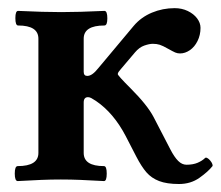

<svg xmlns="http://www.w3.org/2000/svg" viewBox="-20 -445 549 476"><path d="M318 -56.6 291.5 -107.9Q261.7 -165 217.8 -194.8Q210.4 -199.7 206.2 -201.9Q202 -204.1 198.2 -204.1Q187.5 -204.1 187.5 -190.9V-73.2H75.2V-342.8H187.5V-267.1Q187.5 -256.8 196.3 -256.8Q202.6 -256.8 209.2 -261.5Q215.8 -266.1 223.6 -275.9L311.5 -380.9Q329.6 -402.3 356.5 -413.6Q383.3 -424.8 413.1 -424.8Q430.9 -424.8 445.6 -417.7Q460.3 -410.6 468.7 -399.4Q477.1 -388.2 477.1 -376Q477.1 -358.1 469.7 -343.3Q462.4 -328.6 450.7 -320.6Q438.9 -312.5 426.3 -312.5Q419.9 -312.5 414.3 -314.9Q408.7 -317.4 396.5 -324.2Q383.8 -331.5 376.1 -334Q368.5 -336.4 358.9 -336.4Q350.1 -336.4 337.6 -332Q325.2 -327.6 314.9 -315.4L279.3 -273.4Q275.9 -269.5 273.9 -266.6Q272 -263.7 272 -261.2Q272 -257.8 303.7 -226.1Q345.2 -184.6 360.8 -154.8L402.3 -74.7Q412.1 -55.7 421.7 -46.1Q431.2 -36.6 442.4 -36.6Q458.5 -36.6 470 -41.5Q481.4 -46.4 488.3 -53.2Q490.2 -55.2 493.9 -53.2Q497.6 -51.3 501.2 -46.9Q504.9 -42.5 506.3 -38.6Q507.8 -34.7 506.8 -33.2Q496.1 -19.5 474.5 -4.2Q452.8 11.2 423.8 11.2Q393.7 11.2 374.6 3.9Q355.5 -3.4 343 -17.8Q330.6 -32.2 318 -56.6ZM16.6 -14.6Q16.6 -33.2 23.9 -33.2Q75.2 -33.2 75.2 -65.9V-98.6H187.5V-65.9Q187.5 -33.2 237.8 -33.2Q244.6 -33.2 244.6 -14.6Q244.6 3.9 237.8 3.9Q203.6 2 179.4 1Q155.3 0 130.9 0Q106.4 0 82.3 1Q58.1 2 23.9 3.9Q20.3 3.9 18.4 -0.9Q16.6 -5.7 16.6 -14.6ZM24.9 -381.8Q18.1 -381.8 18.1 -400.1Q18.1 -418 24.9 -418Q88.9 -415 131.8 -415Q174.8 -415 238.8 -418Q246.1 -418 246.1 -399.7Q246.1 -390.6 244.3 -386.2Q242.4 -381.8 238.8 -381.8Q187.5 -381.8 187.5 -349.1V-316.4H75.2V-349.1Q75.2 -381.8 24.9 -381.8Z"/></svg>

Font: Junicode Two Beta VF
Style: Regular
Weight: 400
Designer: Peter S. Baker
Foundry: Briery Creek Software
Version: Version 1.031 beta; ttfautohint (v1.8.1.43-b0c9)